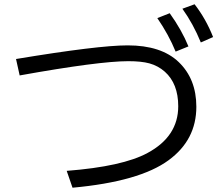

<svg xmlns="http://www.w3.org/2000/svg" viewBox="-20 -876 1040 901"><path d="M55.2 -599.1Q440.9 -663.1 579.1 -663.1Q736.8 -663.1 818.4 -585Q901.4 -505.4 901.4 -375Q901.4 -219.2 771 -124Q634.8 -23.9 320.3 4.9L293 -74.2Q555.7 -94.7 672.4 -158.2Q816.4 -235.8 816.4 -377.4Q816.4 -483.4 753.4 -539.6Q721.7 -567.4 681.2 -578.6Q643.1 -588.9 582 -588.9Q444.8 -588.9 72.3 -522ZM804.2 -633.8Q771.5 -713.4 718.3 -791L776.4 -814Q832.5 -735.8 864.3 -658.2ZM922.4 -676.8Q886.7 -764.2 835.9 -835L893.1 -856Q946.3 -787.6 980 -702.1Z"/></svg>

Font: FORM UDPGothic
Style: Regular
Weight: 400
Foundry: Pronama LLC
Version: Version 1.05101